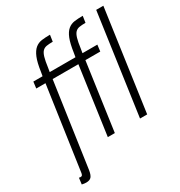

<svg xmlns="http://www.w3.org/2000/svg" viewBox="-210 -884 1132 1208"><g transform="rotate(-30 356.5 -280.0)"><path d="M661 -730 558 0H610L713 -730ZM39 130 33 176Q42 178 49.5 179Q57 180 64 180Q90 180 101.5 166.5Q113 153 118 121L206 -490H393L324 0H375L444 -490H552L558 -537H450L455 -567Q461 -612 468.5 -637.5Q476 -663 487.5 -675Q499 -687 517 -690Q535 -693 562 -693L569 -740Q536 -740 509 -736.5Q482 -733 461.5 -716Q441 -699 427 -664Q413 -629 404 -566L399 -537H212L217 -567Q223 -612 230.5 -637.5Q238 -663 249.5 -675Q261 -687 279 -690Q297 -693 324 -693L331 -740Q298 -740 271 -736.5Q244 -733 223.5 -716Q203 -699 188.5 -664Q174 -629 165 -566L160 -537H93L87 -490H154L67 114Q65 123 62 127.5Q59 132 50 132Q43 132 39 130Z"/></g></svg>

Font: Secuela Light
Style: Italic
Weight: 300
Italic angle: -8°
Designer: Fernando Haro
Foundry: deFharo
Version: Version 1.708